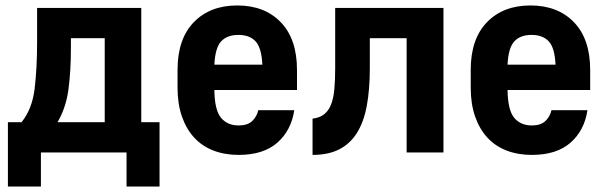

<svg xmlns="http://www.w3.org/2000/svg" viewBox="-20 -559 2225 704"><path d="M9 -111H59Q98 -159 107 -234Q116 -309 116 -402V-530H498V-111H565V125H444V0H130V125H9ZM364 -111V-419H240V-385Q240 -298 231 -231Q222 -164 191 -111Z M855 9Q804 9 762.5 -7Q721 -23 692 -54.5Q663 -86 647 -132Q631 -178 631 -237V-303Q631 -416 690.5 -477.5Q750 -539 850 -539Q950 -539 1009.5 -477.5Q1069 -416 1069 -302V-229H766Q767 -155 790.5 -127Q814 -99 855 -99Q888 -99 905 -115.5Q922 -132 927 -155H1059Q1048 -81 997 -36Q946 9 855 9ZM854 -431Q813 -431 791 -407.5Q769 -384 766 -322H942Q939 -384 917 -407.5Q895 -431 854 -431Z M1126 -124Q1152 -127 1168.5 -140Q1185 -153 1194 -176Q1203 -199 1206 -232.5Q1209 -266 1209 -309V-530H1606V0H1471V-419H1336V-309Q1336 -231 1325 -171.5Q1314 -112 1289 -72Q1264 -32 1224 -11.5Q1184 9 1126 9Z M1930 9Q1879 9 1837.5 -7Q1796 -23 1767 -54.5Q1738 -86 1722 -132Q1706 -178 1706 -237V-303Q1706 -416 1765.5 -477.5Q1825 -539 1925 -539Q2025 -539 2084.5 -477.5Q2144 -416 2144 -302V-229H1841Q1842 -155 1865.5 -127Q1889 -99 1930 -99Q1963 -99 1980 -115.5Q1997 -132 2002 -155H2134Q2123 -81 2072 -36Q2021 9 1930 9ZM1929 -431Q1888 -431 1866 -407.5Q1844 -384 1841 -322H2017Q2014 -384 1992 -407.5Q1970 -431 1929 -431Z"/></svg>

Font: 
Style: 㨦
Weight: 700
Designer: A.Korolkova, Vitaly Kuzmin
Foundry: ParaType Ltd
Version: Version 2.000